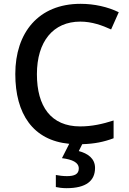

<svg xmlns="http://www.w3.org/2000/svg" viewBox="-20 -744 673 1004"><path d="M477 134C477 84 438 58 392 46L410 10C475 8 523 -2 574 -21V-114C515 -95 460 -83 399 -83C247 -83 173 -187 173 -356C173 -527 258 -631 400 -631C461 -631 515 -611 561 -590L601 -680C544 -708 473 -724 401 -724C181 -724 60 -573 60 -357C60 -149 152 -10 342 8L304 83C358 90 392 105 392 137C392 167 369 177 330 177C310 177 286 174 272 171V234C285 237 305 240 328 240C431 240 477 201 477 134Z"/></svg>

Font: Noto Sans Gujarati UI Medium
Style: Regular
Weight: 500
Designer: Jelle Bosma - Monotype Design Team, Universal Thirst
Foundry: Monotype Imaging Inc.
Version: Version 2.106